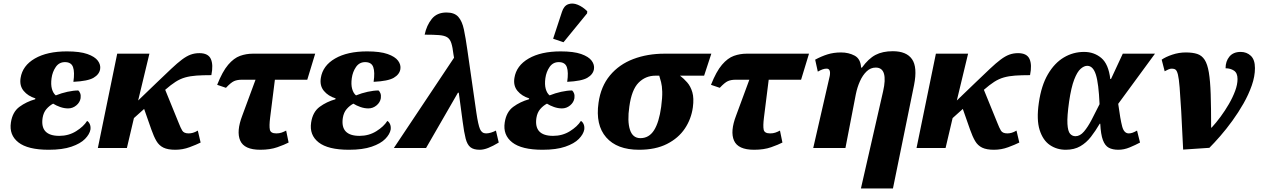

<svg xmlns="http://www.w3.org/2000/svg" viewBox="-20 -841 7164 1091"><path d="M257 10Q138 10 84.5 -32Q31 -74 42 -145Q51 -205 90.5 -234Q130 -263 180 -277L181 -282Q139 -295 114.5 -324.5Q90 -354 97 -398Q108 -468 178 -508.5Q248 -549 360 -549Q434 -549 476.5 -534Q519 -519 536 -496Q553 -473 549 -448Q544 -418 511.5 -399Q479 -380 397 -376Q405 -431 395 -459.5Q385 -488 349 -488Q316 -488 297 -460.5Q278 -433 273 -397Q268 -361 275 -336Q282 -311 297 -299Q329 -312 363.5 -319.5Q398 -327 425 -327Q432 -321 436 -310Q440 -299 438 -283Q434 -259 413.5 -242Q393 -225 367 -225Q345 -225 322 -233Q299 -241 282 -252Q261 -241 244 -221.5Q227 -202 222 -171Q207 -69 317 -69Q370 -69 412.5 -95.5Q455 -122 475 -154Q485 -148 490.5 -135Q496 -122 494 -105Q489 -78 463 -51.5Q437 -25 386 -7.5Q335 10 257 10Z M536 0 646 -536H829L765 -270L870 -371Q919 -418 953.5 -450.5Q988 -483 1014 -502.5Q1040 -522 1063 -530.5Q1086 -539 1113 -539Q1163 -539 1178 -506Q1193 -473 1181 -414Q1132 -414 1096.5 -411.5Q1061 -409 1032.5 -401Q1004 -393 977.5 -376Q951 -359 919 -331V-330L996 -141Q1006 -115 1015.5 -99Q1025 -83 1052 -83Q1064 -83 1076.5 -86.5Q1089 -90 1104 -99L1120 -31Q1096 -19 1057 -4.5Q1018 10 976 10Q934 10 909 -2Q884 -14 869 -39.5Q854 -65 840 -105L799 -222L741 -170L701 0Z M1459 10Q1368 10 1345 -42Q1322 -94 1357 -185L1432 -388H1354Q1328 -388 1310 -380Q1292 -372 1264 -342L1214 -359Q1244 -435 1276.5 -473Q1309 -511 1344 -523.5Q1379 -536 1417 -536H1771L1726 -388H1542L1515 -173Q1509 -125 1513.5 -104Q1518 -83 1550 -83Q1567 -83 1580 -87.5Q1593 -92 1606 -99L1620 -31Q1597 -19 1556 -4.5Q1515 10 1459 10Z M1963 10Q1844 10 1790.5 -32Q1737 -74 1748 -145Q1757 -205 1796.5 -234Q1836 -263 1886 -277L1887 -282Q1845 -295 1820.5 -324.5Q1796 -354 1803 -398Q1814 -468 1884 -508.5Q1954 -549 2066 -549Q2140 -549 2182.5 -534Q2225 -519 2242 -496Q2259 -473 2255 -448Q2250 -418 2217.5 -399Q2185 -380 2103 -376Q2111 -431 2101 -459.5Q2091 -488 2055 -488Q2022 -488 2003 -460.5Q1984 -433 1979 -397Q1974 -361 1981 -336Q1988 -311 2003 -299Q2035 -312 2069.5 -319.5Q2104 -327 2131 -327Q2138 -321 2142 -310Q2146 -299 2144 -283Q2140 -259 2119.5 -242Q2099 -225 2073 -225Q2051 -225 2028 -233Q2005 -241 1988 -252Q1967 -241 1950 -221.5Q1933 -202 1928 -171Q1913 -69 2023 -69Q2076 -69 2118.5 -95.5Q2161 -122 2181 -154Q2191 -148 2196.5 -135Q2202 -122 2200 -105Q2195 -78 2169 -51.5Q2143 -25 2092 -7.5Q2041 10 1963 10Z M2218 0 2560 -513 2557 -530Q2552 -573 2544.5 -596Q2537 -619 2521.5 -629Q2506 -639 2475.5 -641.5Q2445 -644 2393 -644Q2404 -697 2433.5 -733.5Q2463 -770 2517 -770Q2562 -770 2584 -745.5Q2606 -721 2616 -673.5Q2626 -626 2636 -555L2687 -200Q2697 -132 2707.5 -107.5Q2718 -83 2742 -83Q2755 -83 2770 -87.5Q2785 -92 2798 -99L2814 -31Q2781 -11 2754.5 -0.5Q2728 10 2706 10Q2671 10 2653 -4.5Q2635 -19 2626 -53.5Q2617 -88 2609 -150L2587 -314H2582L2401 0Z M3063 10Q2944 10 2890.5 -32Q2837 -74 2848 -145Q2857 -205 2896.5 -234Q2936 -263 2986 -277L2987 -282Q2945 -295 2920.5 -324.5Q2896 -354 2903 -398Q2914 -468 2984 -508.5Q3054 -549 3166 -549Q3240 -549 3282.5 -534Q3325 -519 3342 -496Q3359 -473 3355 -448Q3350 -418 3317.5 -399Q3285 -380 3203 -376Q3211 -431 3201 -459.5Q3191 -488 3155 -488Q3122 -488 3103 -460.5Q3084 -433 3079 -397Q3074 -361 3081 -336Q3088 -311 3103 -299Q3135 -312 3169.5 -319.5Q3204 -327 3231 -327Q3238 -321 3242 -310Q3246 -299 3244 -283Q3240 -259 3219.5 -242Q3199 -225 3173 -225Q3151 -225 3128 -233Q3105 -241 3088 -252Q3067 -241 3050 -221.5Q3033 -202 3028 -171Q3013 -69 3123 -69Q3176 -69 3218.5 -95.5Q3261 -122 3281 -154Q3291 -148 3296.5 -135Q3302 -122 3300 -105Q3295 -78 3269 -51.5Q3243 -25 3192 -7.5Q3141 10 3063 10ZM3182 -601 3123 -621 3173 -773Q3184 -808 3209 -817Q3234 -826 3263 -814Q3292 -802 3317 -777L3316 -765Z M3611 10Q3486 10 3424.5 -60.5Q3363 -131 3381 -257Q3394 -350 3446 -412.5Q3498 -475 3578.5 -505.5Q3659 -536 3756 -536H4022L3981 -411H3844Q3865 -395 3884.5 -373Q3904 -351 3914 -317Q3924 -283 3917 -231Q3908 -165 3871.5 -110.5Q3835 -56 3770 -23Q3705 10 3611 10ZM3619 -56Q3668 -56 3696.5 -101Q3725 -146 3737 -234Q3744 -287 3743 -320Q3742 -353 3736.5 -374Q3731 -395 3726 -411H3705Q3648 -411 3608.5 -371Q3569 -331 3556 -235Q3544 -152 3559.5 -104Q3575 -56 3619 -56Z M4265 10Q4174 10 4151 -42Q4128 -94 4163 -185L4238 -388H4160Q4134 -388 4116 -380Q4098 -372 4070 -342L4020 -359Q4050 -435 4082.5 -473Q4115 -511 4150 -523.5Q4185 -536 4223 -536H4577L4532 -388H4348L4321 -173Q4315 -125 4319.5 -104Q4324 -83 4356 -83Q4373 -83 4386 -87.5Q4399 -92 4412 -99L4426 -31Q4403 -19 4362 -4.5Q4321 10 4265 10Z M4872 230 4998 -322Q5013 -387 5003 -422Q4993 -457 4956 -457Q4927 -457 4904.5 -435.5Q4882 -414 4866.5 -379.5Q4851 -345 4843 -305L4784 0H4601L4695 -410Q4702 -451 4677 -451Q4666 -451 4654.5 -447Q4643 -443 4627 -434L4612 -502Q4647 -521 4682 -532Q4717 -543 4759 -543Q4802 -543 4836 -525Q4870 -507 4873 -457H4878Q4915 -508 4955 -529Q4995 -550 5053 -550Q5131 -550 5162.5 -504.5Q5194 -459 5174 -358L5054 230Z M5188 0 5298 -536H5481L5417 -270L5522 -371Q5571 -418 5605.5 -450.5Q5640 -483 5666 -502.5Q5692 -522 5715 -530.5Q5738 -539 5765 -539Q5815 -539 5830 -506Q5845 -473 5833 -414Q5784 -414 5748.5 -411.5Q5713 -409 5684.5 -401Q5656 -393 5629.5 -376Q5603 -359 5571 -331V-330L5648 -141Q5658 -115 5667.5 -99Q5677 -83 5704 -83Q5716 -83 5728.5 -86.5Q5741 -90 5756 -99L5772 -31Q5748 -19 5709 -4.5Q5670 10 5628 10Q5586 10 5561 -2Q5536 -14 5521 -39.5Q5506 -65 5492 -105L5451 -222L5393 -170L5353 0Z M6036 10Q5985 10 5945.5 -17Q5906 -44 5887.5 -102.5Q5869 -161 5883 -257Q5897 -355 5934.5 -419Q5972 -483 6025 -514.5Q6078 -546 6140 -546Q6197 -546 6238 -511.5Q6279 -477 6289 -392H6293L6360 -536H6543L6334 -251Q6346 -162 6356.5 -122.5Q6367 -83 6394 -83Q6404 -83 6414.5 -86.5Q6425 -90 6441 -99L6458 -31Q6432 -17 6399.5 -3.5Q6367 10 6335 10Q6302 10 6280.5 -1.5Q6259 -13 6247 -45Q6235 -77 6232 -138H6229Q6205 -97 6179 -63.5Q6153 -30 6118.5 -10Q6084 10 6036 10ZM6091 -67Q6117 -67 6139.5 -93.5Q6162 -120 6183.5 -161.5Q6205 -203 6228 -249Q6223 -367 6207 -417Q6191 -467 6158 -467Q6140 -467 6120.5 -450Q6101 -433 6084 -389Q6067 -345 6055 -264Q6043 -179 6045.5 -137Q6048 -95 6060.5 -81Q6073 -67 6091 -67Z M6581 -502Q6604 -518 6641.5 -530.5Q6679 -543 6718 -543Q6757 -543 6783 -534.5Q6809 -526 6825 -501.5Q6841 -477 6849 -429.5Q6857 -382 6859.5 -305.5Q6862 -229 6862 -116H6865Q6890 -143 6915.5 -177.5Q6941 -212 6963 -250Q6985 -288 6998.5 -324.5Q7012 -361 7012 -392Q7012 -426 6992 -439.5Q6972 -453 6944 -453Q6944 -493 6966 -519.5Q6988 -546 7030 -546Q7064 -546 7087.5 -524Q7111 -502 7111 -454Q7111 -407 7093 -355.5Q7075 -304 7046 -253Q7017 -202 6982.5 -154.5Q6948 -107 6913.5 -67.5Q6879 -28 6852 -1L6703 9Q6697 -124 6692 -209.5Q6687 -295 6683 -344.5Q6679 -394 6673.5 -416.5Q6668 -439 6660 -445Q6652 -451 6639 -451Q6629 -451 6619 -446.5Q6609 -442 6598 -436Z"/></svg>

Font: Noto Serif ExtraBold
Style: Italic
Weight: 800
Italic angle: -12°
Designer: Monotype Design Team
Foundry: Monotype Imaging Inc.
Version: Version 2.013